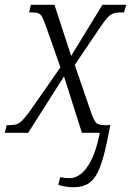

<svg xmlns="http://www.w3.org/2000/svg" viewBox="-40 -556 549 804"><path d="M267 228Q248 228 232 225Q216 222 204 218L212 186Q230 190 253 190Q275 190 298.5 172.5Q322 155 343 113Q364 71 378 0H303L228 -236L78 0H-20L-12 -32H-1Q18 -32 30 -36Q42 -40 54.5 -53Q67 -66 86 -92L213 -274L155 -439Q145 -467 138.5 -481Q132 -495 122.5 -499.5Q113 -504 97 -504H82L89 -536H188L258 -322L389 -536H489L479 -504H467Q447 -504 434.5 -499.5Q422 -495 410 -482Q398 -469 379 -441L273 -284L338 -95Q351 -56 360.5 -44Q370 -32 397 -32H422Q407 49 393 100Q379 151 362 178.5Q345 206 322 217Q299 228 267 228Z"/></svg>

Font: Noto Serif SemiCondensed Light
Style: Italic
Weight: 300
Width: 4
Italic angle: -12°
Designer: Monotype Design Team
Foundry: Monotype Imaging Inc.
Version: Version 2.013; ttfautohint (v1.8.4.7-5d5b)